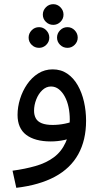

<svg xmlns="http://www.w3.org/2000/svg" viewBox="-20 -669 487 919"><path d="M58 230 40 148Q100 140 150.5 125.5Q201 111 237.5 84Q274 57 294 13Q314 -31 314 -97Q314 -128 308 -156.5Q302 -185 290 -207Q278 -229 261.5 -242Q245 -255 224 -255Q201 -255 182.5 -237.5Q164 -220 153.5 -193Q143 -166 143 -139Q143 -118 151.5 -102.5Q160 -87 180 -79Q200 -71 232 -71Q261 -71 290.5 -77Q320 -83 341 -93L345 -23Q321 -6 288.5 1Q256 8 223 8Q185 8 155.5 0Q126 -8 105.5 -23.5Q85 -39 74.5 -63Q64 -87 64 -119Q64 -157 76 -195.5Q88 -234 110 -266Q132 -298 163 -317.5Q194 -337 232 -337Q272 -337 302 -316.5Q332 -296 352 -261Q372 -226 382 -182Q392 -138 392 -91Q392 2 354.5 69.5Q317 137 242.5 177Q168 217 58 230ZM235 -550Q214 -550 199.5 -564.5Q185 -579 185 -599Q185 -619 199.5 -634Q214 -649 235 -649Q255 -649 269.5 -634Q284 -619 284 -599Q284 -579 269.5 -564.5Q255 -550 235 -550ZM167 -440Q146 -440 131.5 -454.5Q117 -469 117 -489Q117 -509 131.5 -524Q146 -539 167 -539Q187 -539 201.5 -524Q216 -509 216 -489Q216 -469 201.5 -454.5Q187 -440 167 -440ZM303 -440Q282 -440 267.5 -454.5Q253 -469 253 -489Q253 -509 267.5 -524Q282 -539 303 -539Q323 -539 337.5 -524Q352 -509 352 -489Q352 -469 337.5 -454.5Q323 -440 303 -440Z"/></svg>

Font: Farlight84_Sys_V01
Style: Regular
Weight: 400
Designer: Ryoko NISHIZUKA  (kana, bopomofo & ideographs); Paul D. Hunt (Latin, Greek & Cyrillic); Sandoll Communications , Soo-you
Foundry: Adobe
Version: Version 2.004;October 29, 2024;FontCreator 14.0.0.2814 64-bi